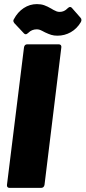

<svg xmlns="http://www.w3.org/2000/svg" viewBox="-20 -916 417 936"><path d="M14 -15 97 -685Q98 -692 102 -696Q106 -700 113 -700H266Q273 -700 276.5 -696Q280 -692 279 -685L197 -15Q196 -8 191.5 -4Q187 0 180 0H27Q20 0 16.5 -4Q13 -8 14 -15ZM200 -758Q196 -760 186.5 -765Q177 -770 171 -771.5Q165 -773 159 -773Q135 -773 118 -756Q111 -749 105 -749Q101 -749 97 -753L50 -803Q45 -810 45 -814Q45 -819 48 -823Q66 -857 95.5 -876.5Q125 -896 160 -896Q180 -896 195.5 -890.5Q211 -885 230 -874Q233 -872 241 -867.5Q249 -863 256 -860.5Q263 -858 271 -858Q293 -858 309 -875Q316 -882 322 -882Q326 -882 330 -878L373 -829Q377 -825 377 -818Q377 -814 374 -808Q355 -776 325 -759Q295 -742 260 -742Q243 -742 230 -746Q217 -750 200 -758Z"/></svg>

Font: Barlow Semi Condensed Black
Style: Italic
Weight: 900
Width: 4
Italic angle: -7°
Designer: Jeremy Tribby
Foundry: Tribby Type
Version: Version 1.408